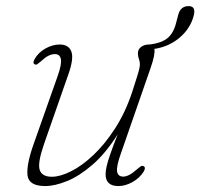

<svg xmlns="http://www.w3.org/2000/svg" viewBox="-20 -603 658 630"><path d="M451 -58Q459.5 -53.5 451.5 -40Q438 -18.5 414.5 -5.5Q391 7.5 368.5 7.5Q326.5 7.5 326.5 -31Q326.5 -42 329.8 -56.8Q333 -71.5 341.5 -96.2Q350 -121 366 -162Q326.5 -99.5 283.2 -62.2Q240 -25 199.8 -8.8Q159.5 7.5 128.5 7.5Q74 7.5 70.2 -28.2Q66.5 -64 91.5 -133.5L169 -353Q183 -392.5 179.8 -409Q176.5 -425.5 160 -425.5Q150 -425.5 139.2 -420.2Q128.5 -415 114.5 -402Q107.5 -396 103 -392.8Q98.5 -389.5 94 -392Q86 -395.5 93.5 -409Q105.5 -430.5 129 -443.8Q152.5 -457 176 -457Q205 -457 214 -434.2Q223 -411.5 204 -358L124.5 -130.5Q103 -68.5 110.2 -45.8Q117.5 -23 150 -23Q177 -23 212.8 -40.8Q248.5 -58.5 286 -93.8Q323.5 -129 357.2 -181Q391 -233 413.5 -300.5Q424.5 -334.5 430 -352.2Q435.5 -370 437.2 -378.2Q439 -386.5 439 -392Q439 -401 435.8 -409.5Q432.5 -418 432.5 -428.5Q432.5 -441.5 443.2 -449.2Q454 -457 468.5 -457Q470 -457 471.5 -457Q508.5 -461.5 528.5 -477Q548.5 -492.5 557.5 -526.5L565 -555Q572.5 -583 599 -583Q624 -583 615.5 -551Q604.5 -509.5 569.8 -479.8Q535 -450 486.5 -442.5Q490 -425 474 -379.5L377 -100.5Q361.5 -57 364.2 -40.2Q367 -23.5 384.5 -23.5Q393 -23.5 404 -29Q415 -34.5 430 -48Q436.5 -53.5 441.2 -56.8Q446 -60 451 -58Z"/></svg>

Font: Fraunces 9pt Soft Thin
Style: Italic
Weight: 100
Italic angle: -16°
Version: Version 1.000;[b76b70a41]